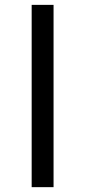

<svg xmlns="http://www.w3.org/2000/svg" viewBox="-20 -773 352 793"><path d="M110.8 0V-752.9H201.2V0Z"/></svg>

Font: Standard
Style: Regular
Weight: 400
Designer: Bryce Wilner
Version: Version 2.000;PS 2.0;hotconv 16.6.51;makeotf.lib2.5.65220 DE